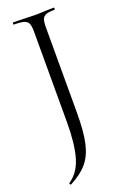

<svg xmlns="http://www.w3.org/2000/svg" viewBox="-170 -677 654 1004"><g transform="rotate(-20 157.0 -175.0)"><path d="M41 275H40Q37 275 35 270.5Q33 266 36 264Q90 228 111 154.5Q132 81 132 -40V-544Q132 -574 125.5 -588Q119 -602 101.5 -607.5Q84 -613 46 -613Q43 -613 43 -619Q43 -625 46 -625L98 -624Q140 -622 164 -622Q190 -622 228 -624L272 -625Q274 -625 274 -619Q274 -613 272 -613Q239 -613 224 -607Q209 -601 203.5 -586.5Q198 -572 198 -542V-67Q198 37 184 100Q170 163 136.5 203Q103 243 41 275Z"/></g></svg>

Font: Cormorant Garamond
Style: Regular
Weight: 400
Designer: Christian Thalmann (Catharsis Fonts)
Version: Version 3.000